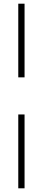

<svg xmlns="http://www.w3.org/2000/svg" viewBox="-20 -810 232 1040"><path d="M113 -391H79V-790H113ZM79 -190H113V210H79Z"/></svg>

Font: Georama ExtraLight
Style: Regular
Weight: 250
Version: Version 1.001